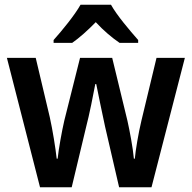

<svg xmlns="http://www.w3.org/2000/svg" viewBox="-20 -786 806 806"><path d="M446 -766H318C294 -723 241 -658 205 -618V-606H283C313 -627 348 -658 382 -693C414 -658 451 -627 482 -606H560V-618C524 -659 471 -721 446 -766ZM421 -255 480 0H616L756 -543H637L574 -281C561 -227 549 -155 546 -120H542C538 -166 524 -239 515 -279L451 -543H316L250 -280C240 -237 226 -160 222 -120H218C213 -165 201 -240 189 -294L130 -543H9L148 0H281L342 -255C354 -300 373 -394 380 -433H384C391 -396 411 -302 421 -255Z"/></svg>

Font: Noto Sans Thai SemCond SemBd
Style: Regular
Weight: 600
Width: 4
Designer: Monotype Design Team
Foundry: Monotype Imaging Inc.
Version: Version 2.002